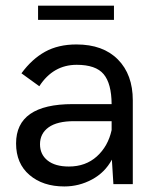

<svg xmlns="http://www.w3.org/2000/svg" viewBox="-20 -654 560 682"><path d="M384.8 -633.8V-583.5H115.2V-633.8ZM251.5 -496.1Q346.2 -496.1 398.9 -442.6Q451.7 -389.2 451.7 -297.4V0H382.8L377.4 -86.9Q352.5 -41 306.6 -16.4Q260.7 8.3 208.5 8.3Q132.3 8.3 84.7 -32.5Q37.1 -73.2 37.1 -144.5Q37.1 -284.2 238.3 -284.2H376.5Q376 -357.4 348.1 -390.6Q320.3 -423.8 252.4 -423.8Q168.9 -423.8 119.6 -347.7L56.2 -393.6Q93.3 -444.3 140.1 -470.2Q187 -496.1 251.5 -496.1ZM224.6 -62.5Q284.2 -62.5 324 -98.4Q363.8 -134.3 376.5 -191.9V-223.6H243.2Q183.1 -223.6 152.6 -201.7Q122.1 -179.7 122.1 -141.6Q122.1 -105.5 148.9 -84Q175.8 -62.5 224.6 -62.5Z"/></svg>

Font: HK Grotesk Medium Legacy
Style: Regular
Weight: 500
Designer: Alfredo Marco Pradil
Foundry: Hanken Design Co.
Version: Version 2.022;PS 002.022;hotconv 1.0.88;makeotf.lib2.5.64775